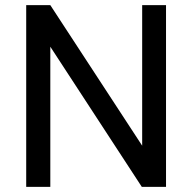

<svg xmlns="http://www.w3.org/2000/svg" viewBox="-20 -731 753 751"><path d="M629.4 -710.9V0H534.7L176.8 -548.3V0H82.5V-710.9H176.8L536.1 -161.1V-710.9Z"/></svg>

Font: Vazirmatn
Style: Regular
Weight: 400
Designer: Saber Rastikerdar
Foundry: Saber Rastikerdar
Version: Version 33.003;September 2, 2022;FontCreator 14.0.0.2862 64-